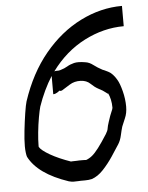

<svg xmlns="http://www.w3.org/2000/svg" viewBox="-50 -701 580 754"><g transform="rotate(-5 240.0 -324.5)"><path d="M210 11Q202 11 191 8Q72 -32 36 -102Q34 -107 32.5 -119Q31 -131 31 -144Q31 -170 35 -206Q39 -242 44 -274Q49 -306 53 -319Q89 -428 152 -504Q215 -580 295 -620Q375 -660 459 -660V-580Q379 -580 303 -541Q227 -502 172 -427Q178 -429 183.5 -428.5Q189 -428 196 -430Q213 -435 224.5 -442Q236 -449 252 -453Q268 -457 297 -452Q312 -450 327 -438.5Q342 -427 361 -417Q365 -416 383 -407Q401 -398 416 -372Q425 -357 433 -326Q441 -295 441 -265Q441 -239 432 -219Q423 -199 419 -188Q415 -175 410.5 -154.5Q406 -134 397 -120Q385 -101 367 -74Q349 -47 327.5 -24Q306 -1 282 7Q270 10 254 10H236Q241 10 229 10.5Q217 11 210 11ZM208 -68Q205 -69 210 -69Q217 -69 229.5 -69.5Q242 -70 236 -70H254Q268 -70 265 -69Q279 -74 290.5 -83.5Q302 -93 316.5 -112Q331 -131 352 -164Q360 -177 361 -185.5Q362 -194 368 -212Q376 -237 381.5 -249Q387 -261 387 -265Q387 -299 374 -325Q378 -317 367.5 -326Q357 -335 337 -345Q324 -352 309.5 -366Q295 -380 272 -381Q247 -382 228 -370Q209 -358 196 -350Q189 -347 186 -350Q184 -348 176 -343Q168 -338 160 -338V-410Q144 -385 130 -355.5Q116 -326 105 -294Q101 -280 96 -252Q91 -224 88 -194Q85 -164 85 -144V-137Q93 -123 126 -104Q159 -85 208 -68ZM370 -332Q370 -332 370 -331ZM371 -331Q371 -331 371 -330ZM371 -330Q371 -330 371 -330ZM371 -329Q372 -329 372 -329ZM372 -328Q372 -328 372 -328ZM372 -328Q372 -328 373 -327Z"/></g></svg>

Font: Syne Tactile
Style: Regular
Weight: 400
Designer: Lucas Descroix
Foundry: Bonjour Monde
Version: Version 2.100; ttfautohint (v1.8.3)